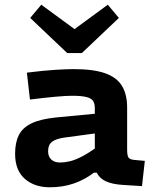

<svg xmlns="http://www.w3.org/2000/svg" viewBox="-20 -783 654 814"><path d="M235 -94Q253 -94 275 -99Q297 -104 325.5 -118.5Q354 -133 390 -159V-51H378Q341 -22 294 -5.5Q247 11 191 11Q126 11 85 -25Q44 -61 44 -131Q44 -178 59.5 -209.5Q75 -241 112.5 -259.5Q150 -278 217 -285L396 -302V-219L255 -200Q227 -196 211.5 -188.5Q196 -181 190 -169.5Q184 -158 184 -141Q184 -120 197 -107Q210 -94 235 -94ZM519 -149Q519 -124 524.5 -115.5Q530 -107 549 -105L594 -101L582 6L501 1Q455 -2 428.5 -14.5Q402 -27 390 -51L382 -90V-324Q382 -343 375 -354.5Q368 -366 347 -371.5Q326 -377 285 -377Q261 -377 216 -373Q171 -369 107 -361L94 -475Q165 -484 214.5 -487Q264 -490 292 -490Q376 -490 425.5 -472.5Q475 -455 497 -419Q519 -383 519 -327ZM484 -707 327 -558H288L287 -653L437 -763ZM108 -707 155 -763 305 -653 304 -558H265Z"/></svg>

Font: Intel One Mono Light
Style: Regular
Weight: 300
Monospace: yes
Designer: Fred Shallcrass
Foundry: Frere-Jones Type LLC
Version: Version 1.004